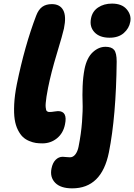

<svg xmlns="http://www.w3.org/2000/svg" viewBox="-20 -827 743 1063"><path d="M586.9 -618.2Q531.2 -618.2 502.9 -648.7Q474.6 -679.2 483.9 -725.1Q491.2 -764.2 523.2 -785.6Q555.2 -807.1 600.1 -807.1Q654.8 -807.1 681.6 -775.4Q708.5 -743.7 701.2 -706.1Q694.8 -669.9 665.3 -644Q635.7 -618.2 586.9 -618.2ZM214.8 -33.2Q195.3 -33.2 178.5 -35.6Q161.6 -38.1 141.6 -46.4Q121.6 -54.7 106.7 -68.6Q91.8 -82.5 79.1 -107.7Q66.4 -132.8 61.3 -166.3Q56.2 -199.7 58.6 -249.5Q61 -299.3 73.2 -360.8Q116.7 -573.7 180.2 -740.2Q192.9 -773.9 213.9 -789.1Q234.9 -804.2 267.1 -804.2Q312 -804.2 330.1 -770.5Q348.1 -736.8 334 -668.9Q327.1 -636.7 294.9 -530.5Q262.7 -424.3 246.1 -340.8Q240.7 -313.5 237.5 -292.5Q234.4 -271.5 233.2 -257.3Q231.9 -243.2 232.9 -233.6Q233.9 -224.1 235.4 -218.8Q236.8 -213.4 240.7 -210.7Q244.6 -208 247.6 -207.5Q250.5 -207 255.9 -207Q266.1 -207 280.3 -209.5Q294.4 -211.9 300.8 -211.9Q355.5 -211.9 339.8 -138.2Q330.1 -89.4 295.4 -61.3Q260.7 -33.2 214.8 -33.2ZM379.9 215.8Q315.4 215.8 285.4 184.8Q255.4 153.8 265.1 106Q271 75.2 287.8 58.1Q304.7 41 327.1 41Q334.5 41 346.2 42.5Q357.9 43.9 367.2 43.9Q384.8 43.9 397.2 27.8Q409.7 11.7 415 -15.1Q429.2 -86.4 434.1 -151.9Q439 -217.3 437.3 -258.3Q435.5 -299.3 437.5 -350.1Q439.5 -400.9 448.2 -445.8Q460.9 -507.3 493.4 -537.6Q525.9 -567.9 564 -567.9Q597.7 -567.9 611.8 -550.8Q626 -533.7 626 -485.8Q622.6 -182.1 583 16.1Q543 215.8 379.9 215.8Z"/></svg>

Font: Shantell Sans Bouncy
Style: Italic
Weight: 800
Italic angle: -11.31°
Designer: Stephen Nixon, Anya Danilova, Shantell Martin
Foundry: Arrow Type
Version: Version 1.006;[9816181b4]